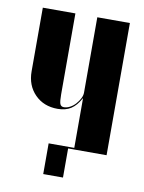

<svg xmlns="http://www.w3.org/2000/svg" viewBox="-73 -547 531 708"><g transform="rotate(10 193.0 -193.0)"><path d="M233 -191Q218 -163 198 -150Q178 -137 148 -137Q96 -137 63 -170.5Q30 -204 30 -257V-495H152V-192Q152 -166 155.5 -156.5Q159 -147 170 -147Q181 -147 192.5 -153Q204 -159 213 -169Q222 -179 228 -190.5Q234 -202 234 -213V-495H356V0H234V-191ZM236 0H212V109H138V-6H236Z"/></g></svg>

Font: Moniqa Black Display
Style: Regular
Weight: 900
Designer: Rajesh Rajput
Foundry: Rajesh Rajput
Version: Version 1.000